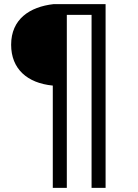

<svg xmlns="http://www.w3.org/2000/svg" viewBox="-20 -709 669 931"><path d="M240 -689C124 -676 34 -616 34 -492C34 -375 112 -306 236 -294V202H304V-637H424V202H492V-689Z"/></svg>

Font: Repo
Style: Regular
Weight: 400
Designer: Stefan Peev
Foundry: Context Ltd
Version: Version 0.000